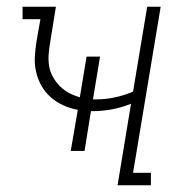

<svg xmlns="http://www.w3.org/2000/svg" viewBox="-20 -550 540 570"><path d="M329 0 369 -242Q342 -231 313 -225.5Q284 -220 255 -220Q254 -220 253 -220Q252 -220 250 -220L231 -102H190L211 -224Q188 -228 167.5 -237.5Q147 -247 130.5 -261.5Q114 -276 103 -295.5Q92 -315 87 -337.5Q82 -360 83.5 -383.5Q85 -407 89 -431L100 -493H47V-530H146L129 -425Q126 -407 124.5 -388.5Q123 -370 126 -353Q129 -336 137.5 -321Q146 -306 158 -294Q170 -282 185 -274Q200 -266 217 -261L237 -382H277L256 -255Q259 -255 261.5 -255Q264 -255 266 -255Q294 -255 321.5 -261Q349 -267 375 -278L417 -530H457L375 -37H428V0Z"/></svg>

Font: Iosevka Slab Extralight
Style: Italic
Weight: 200
Italic angle: -9°
Monospace: yes
Designer: Belleve Invis
Foundry: Belleve Invis
Version: Version 11.1.1; ttfautohint (v1.8.3)